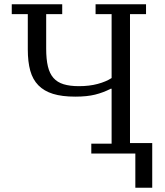

<svg xmlns="http://www.w3.org/2000/svg" viewBox="-20 -718 772 898"><path d="M613 0H407V-46H502V-303H498Q463 -285 425 -275.5Q387 -266 332 -266Q270 -266 228 -279Q186 -292 159.5 -319Q133 -346 121.5 -387.5Q110 -429 110 -487V-652H35V-698H271V-652H196V-490Q196 -441 204 -407.5Q212 -374 230 -353.5Q248 -333 277.5 -324Q307 -315 349 -315Q398 -315 437 -325.5Q476 -336 502 -353V-652H427V-698H663V-652H588V-49H692V160H613Z"/></svg>

Font: IBM Plex Serif
Style: Regular
Weight: 400
Designer: Mike Abbink, Paul van der Laan, Pieter van Rosmalen
Foundry: Bold Monday
Version: Version 3.001